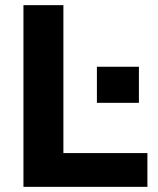

<svg xmlns="http://www.w3.org/2000/svg" viewBox="-20 -725 613 745"><path d="M71 0V-705H226V-131H552V0ZM356 -326V-466H519V-326Z"/></svg>

Font: Nunito Sans 12pt ExtraLight 12pt ExtraBold
Style: Regular
Weight: 800
Version: Version 3.101;gftools[0.9.27]